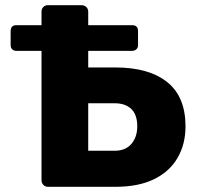

<svg xmlns="http://www.w3.org/2000/svg" viewBox="-20 -720 768 740"><path d="M43 -524Q33 -524 27 -530Q21 -536 21 -546V-600Q21 -611 26.5 -617Q32 -623 43 -623H489Q501 -623 506.5 -617Q512 -611 512 -600V-546Q512 -536 505.5 -530Q499 -524 489 -524ZM165 0Q154 0 147 -7.5Q140 -15 140 -25V-675Q140 -686 147 -693Q154 -700 165 -700H294Q305 -700 312.5 -693Q320 -686 320 -675V-460H425Q554 -460 624.5 -403.5Q695 -347 695 -233Q695 -164 664 -111Q633 -58 573 -29Q513 0 425 0ZM320 -139H422Q464 -139 486.5 -165.5Q509 -192 509 -233Q509 -278 486 -300Q463 -322 422 -322H320Z"/></svg>

Font: Rubik
Style: Bold
Weight: 700
Designer: Hubert and Fischer
Foundry: Hubert and Fischer
Version: Version 2.300;gftools[0.9.30]